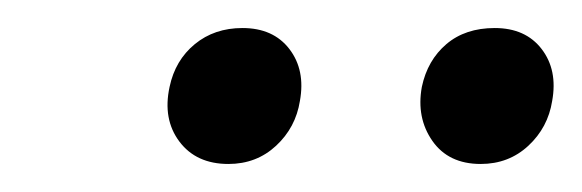

<svg xmlns="http://www.w3.org/2000/svg" viewBox="-20 -632 415 137"><path d="M143 -515Q120 -515 108 -531Q96 -547 101 -570Q105 -589 119 -600.5Q133 -612 153 -612Q175 -612 186.5 -597Q198 -582 194 -560Q191 -541 177 -528Q163 -515 143 -515ZM323 -515Q300 -515 288.5 -531.5Q277 -548 281 -570Q285 -589 298.5 -600.5Q312 -612 333 -612Q355 -612 366.5 -597Q378 -582 374 -560Q371 -541 357 -528Q343 -515 323 -515Z"/></svg>

Font: Ysabeau Infant Medium
Style: Italic
Weight: 500
Italic angle: -12°
Designer: Christian Thalmann (Catharsis Fonts)
Version: Version 2.001;gftools[0.9.30]; featfreeze: ss01,ss02,lnum